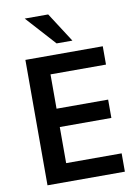

<svg xmlns="http://www.w3.org/2000/svg" viewBox="-100 -997 772 1063"><g transform="rotate(-10 286.5 -465.5)"><path d="M79 0V-705H514V-602H202V-409H492V-306H202V-103H514V0ZM265 -765 115 -931H247L354 -765Z"/></g></svg>

Font: Nunito Sans 10pt SemiCondensed
Style: Bold
Weight: 700
Width: 4
Designer: Vernon Adams
Foundry: Vernon Adams
Version: Version 3.101;gftools[0.9.27]